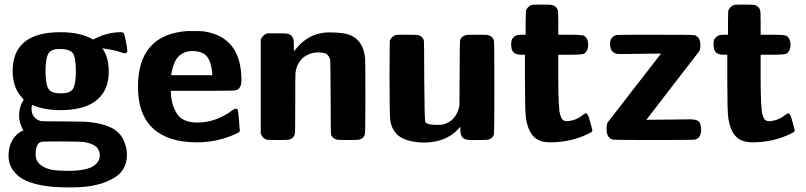

<svg xmlns="http://www.w3.org/2000/svg" viewBox="-20 -609 3507 835"><path d="M35 -300Q35 -469 243 -469Q331 -469 385 -437L397 -443Q449 -469 508 -469Q515 -468 518 -465Q521 -462 525 -442Q529 -422 532 -404L534 -386Q532 -379 523 -377Q520 -377 510 -380Q487 -390 425 -399Q453 -361 453 -297Q453 -208 389 -165Q337 -130 242 -130Q172 -130 119 -153Q117 -141 117 -137Q117 -96 155 -83Q161 -81 252 -81Q354 -80 362 -79Q437 -71 475 -47.5Q513 -24 526 24Q532 42 532 65Q532 130 478 163.5Q424 197 341 204Q323 206 274 206Q158 206 91 176Q57 160 37 132Q17 104 17 68Q17 29 34.5 -0.5Q52 -30 82 -42L76 -53Q63 -79 63 -108Q63 -143 83 -176L76 -184Q35 -228 35 -300ZM310 -300Q310 -357 297.5 -376.5Q285 -396 238 -396Q200 -396 189 -373.5Q178 -351 178 -300Q178 -246 189.5 -224.5Q201 -203 244 -203Q287 -203 298.5 -224.5Q310 -246 310 -300ZM135 62Q135 92 157 108.5Q179 125 206.5 129.5Q234 134 274 134Q362 134 392 109Q414 92 414 66Q414 54 408 42Q396 16 340 8Q333 7 246 6Q164 6 159 8Q135 15 135 62Z M580 -231Q580 -459 795 -474H812Q855 -474 863 -473Q1030 -450 1030 -260Q1030 -222 1004 -216Q999 -214 861 -214H723V-211Q723 -175 735.5 -142.5Q748 -110 766 -96Q794 -76 837 -76Q919 -76 990 -129Q996 -133 1001 -136Q1013 -138 1015 -128Q1016 -125 1019.5 -83.5Q1023 -42 1023 -39Q1022 -34 1006 -27Q926 10 836 10Q711 10 645.5 -50.5Q580 -111 580 -231ZM903 -292Q898 -342 879 -364.5Q860 -387 814 -387Q785 -387 761 -368Q735 -346 725 -286V-282H903Z M1296 -426Q1345 -468 1411 -468Q1458 -468 1485 -462Q1512 -456 1533 -437Q1564 -408 1568 -351Q1569 -342 1569 -185Q1569 -31 1567 -25Q1562 -7 1543 -2Q1539 0 1493 0Q1448 0 1444 -2Q1426 -7 1420 -23Q1418 -31 1418 -186Q1417 -345 1416 -350Q1410 -369 1397 -376Q1384 -381 1362 -381Q1331 -381 1303 -362Q1270 -336 1265 -291Q1264 -286 1264 -157Q1264 -31 1262 -25Q1256 -6 1238 -2Q1233 0 1186 0L1141 -1Q1122 -7 1114 -28V-437Q1120 -454 1141 -464H1183Q1227 -464 1232 -462Q1250 -458 1256 -439Q1258 -434 1258 -409V-386Q1282 -415 1296 -426Z M2030 0Q2004 0 1993.5 -9Q1983 -18 1982 -43V-58L1974 -49Q1920 11 1821 11Q1758 9 1723 -12Q1688 -33 1678 -80Q1674 -100 1674 -273L1675 -431Q1681 -449 1701 -457Q1703 -458 1749 -458Q1794 -458 1799 -456Q1817 -451 1823 -435Q1825 -427 1825 -262Q1826 -87 1830 -78Q1838 -66 1880 -66Q1901 -66 1908 -68Q1960 -82 1976 -140L1978 -150L1979 -290Q1979 -427 1981 -435Q1987 -451 2005 -456Q2009 -458 2054 -458Q2100 -458 2104 -456Q2123 -451 2128 -433Q2130 -427 2130 -229Q2130 -31 2128 -25Q2123 -7 2104 -2Q2100 0 2056 0Z M2249 -371Q2223 -371 2213 -381.5Q2203 -392 2203 -417Q2204 -432 2206 -437Q2213 -449 2225 -455Q2233 -458 2248 -458H2266V-510L2267 -562Q2273 -580 2293 -588Q2295 -589 2337 -589Q2377 -589 2382 -587Q2401 -582 2406 -564Q2408 -558 2408 -508V-458H2457Q2513 -458 2521 -453Q2538 -441 2538 -415Q2538 -388 2521 -376Q2513 -371 2457 -371H2408V-267Q2408 -139 2416 -110Q2421 -94 2427 -88Q2433 -82 2448 -82Q2486 -85 2516 -110Q2526 -117 2530 -116Q2538 -114 2547 -77Q2556 -46 2556 -43Q2556 -40 2554.5 -37.5Q2553 -35 2551.5 -34Q2550 -33 2545.5 -31Q2541 -29 2538 -27Q2462 10 2373 10Q2322 10 2298 -18Q2274 -46 2267 -99Q2263 -130 2263 -258V-371Z M2855 -376Q2838 -376 2767.5 -375Q2697 -374 2679 -374Q2656 -374 2650 -380Q2633 -390 2633 -419Q2633 -428 2636 -437Q2644 -451 2660 -457Q2663 -458 2829 -458Q2995 -458 3000 -456Q3007 -455 3014 -448Q3026 -438 3026 -413Q3026 -392 3020 -385Q3019 -383 2905 -236Q2791 -89 2791 -88Q2822 -88 2893.5 -89Q2965 -90 2982 -90Q3009 -90 3019 -80.5Q3029 -71 3029 -45Q3029 -9 3003 -2Q2998 0 2823 0Q2649 0 2644 -2Q2618 -10 2618 -47Q2618 -68 2623 -77Q2624 -78 2638.5 -97Q2653 -116 2683.5 -155Q2714 -194 2740 -228Z M3129 -371Q3103 -371 3093 -381.5Q3083 -392 3083 -417Q3084 -432 3086 -437Q3093 -449 3105 -455Q3113 -458 3128 -458H3146V-510L3147 -562Q3153 -580 3173 -588Q3175 -589 3217 -589Q3257 -589 3262 -587Q3281 -582 3286 -564Q3288 -558 3288 -508V-458H3337Q3393 -458 3401 -453Q3418 -441 3418 -415Q3418 -388 3401 -376Q3393 -371 3337 -371H3288V-267Q3288 -139 3296 -110Q3301 -94 3307 -88Q3313 -82 3328 -82Q3366 -85 3396 -110Q3406 -117 3410 -116Q3418 -114 3427 -77Q3436 -46 3436 -43Q3436 -40 3434.5 -37.5Q3433 -35 3431.5 -34Q3430 -33 3425.5 -31Q3421 -29 3418 -27Q3342 10 3253 10Q3202 10 3178 -18Q3154 -46 3147 -99Q3143 -130 3143 -258V-371Z"/></svg>

Font: MathJax_SansSerif
Style: Bold
Weight: 700
Version: Version 1.1